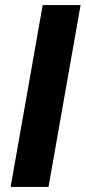

<svg xmlns="http://www.w3.org/2000/svg" viewBox="-20 -740 339 760"><path d="M22 0 149 -720H299L172 0Z"/></svg>

Font: DM Sans 12pt Black
Style: Italic
Weight: 900
Italic angle: -10°
Version: Version 4.004;gftools[0.9.30]